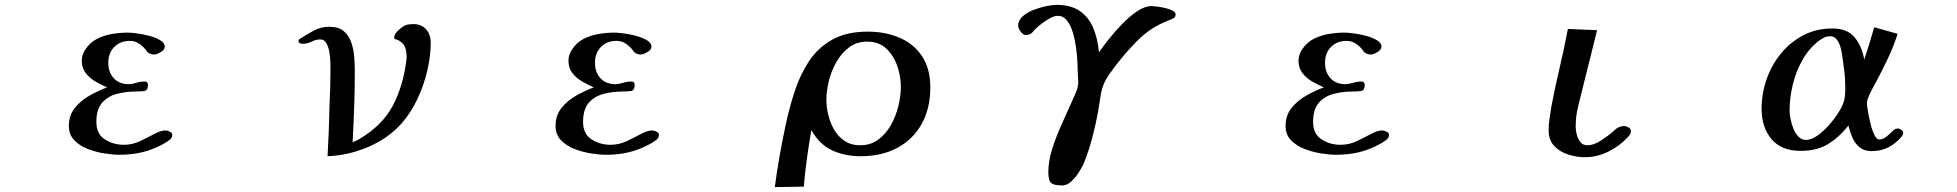

<svg xmlns="http://www.w3.org/2000/svg" viewBox="-20 -638 8040 789"><path d="M688 -84Q688 -71 675.5 -62Q663 -53 652 -47Q609 -23 565 -12.5Q521 -2 471 -2Q444 -2 409 -7.5Q374 -13 340.5 -26Q307 -39 285 -62Q263 -85 263 -120Q263 -164 287.5 -194.5Q312 -225 348.5 -245.5Q385 -266 420 -279Q397 -289 372.5 -303Q348 -317 332 -338Q316 -359 316 -388Q316 -401 320 -413Q324 -425 331 -435Q350 -464 379 -478.5Q408 -493 441 -498.5Q474 -504 505 -504Q517 -504 541.5 -501Q566 -498 592.5 -491Q619 -484 638 -473Q657 -462 657 -446Q657 -434 640.5 -424Q624 -414 613 -414Q600 -414 590 -421Q586 -423 583.5 -427Q581 -431 578 -435Q566 -449 550 -459.5Q534 -470 514 -470Q474 -470 449.5 -445Q425 -420 425 -380Q425 -341 447.5 -316.5Q470 -292 510 -292Q521 -292 539 -297.5Q557 -303 575 -303Q588 -303 588 -289Q588 -266 572.5 -264Q557 -262 540 -262Q497 -262 459.5 -252Q422 -242 399 -215Q376 -188 376 -137Q376 -88 410.5 -65.5Q445 -43 489 -43Q524 -43 555.5 -58Q587 -73 614 -87.5Q641 -102 660 -102Q667 -102 677.5 -97Q688 -92 688 -84Z M1750 -463Q1750 -408 1736 -348Q1722 -288 1696 -232.5Q1670 -177 1633 -134Q1577 -70 1494 -34.5Q1411 1 1326 4Q1329 -47 1331 -98.5Q1333 -150 1334 -201Q1336 -240 1337 -279Q1338 -318 1338 -356Q1338 -367 1337.5 -386.5Q1337 -406 1333 -426.5Q1329 -447 1320.5 -461.5Q1312 -476 1297 -476Q1278 -476 1260.5 -467Q1243 -458 1223 -458Q1218 -458 1212.5 -460.5Q1207 -463 1207 -469Q1207 -474 1208 -475Q1209 -476 1212 -478Q1239 -496 1269 -512Q1299 -528 1333 -528Q1371 -528 1392 -510.5Q1413 -493 1423 -465Q1433 -437 1435.5 -405Q1438 -373 1438 -345Q1438 -272 1435.5 -199Q1433 -126 1429 -53Q1435 -56 1441.5 -59Q1448 -62 1454 -65Q1550 -121 1593.5 -202.5Q1637 -284 1650 -391Q1651 -394 1651 -397.5Q1651 -401 1651 -404Q1651 -425 1645 -442.5Q1639 -460 1620 -471Q1616 -473 1611.5 -475Q1607 -477 1602 -477Q1600 -479 1600 -484Q1600 -494 1609 -505Q1618 -516 1630.5 -525Q1643 -534 1651 -536Q1665 -539 1678 -539Q1712 -539 1731 -517.5Q1750 -496 1750 -463Z M2688 -84Q2688 -71 2675.5 -62Q2663 -53 2652 -47Q2609 -23 2565 -12.5Q2521 -2 2471 -2Q2444 -2 2409 -7.5Q2374 -13 2340.5 -26Q2307 -39 2285 -62Q2263 -85 2263 -120Q2263 -164 2287.5 -194.5Q2312 -225 2348.5 -245.5Q2385 -266 2420 -279Q2397 -289 2372.5 -303Q2348 -317 2332 -338Q2316 -359 2316 -388Q2316 -401 2320 -413Q2324 -425 2331 -435Q2350 -464 2379 -478.5Q2408 -493 2441 -498.5Q2474 -504 2505 -504Q2517 -504 2541.5 -501Q2566 -498 2592.5 -491Q2619 -484 2638 -473Q2657 -462 2657 -446Q2657 -434 2640.5 -424Q2624 -414 2613 -414Q2600 -414 2590 -421Q2586 -423 2583.5 -427Q2581 -431 2578 -435Q2566 -449 2550 -459.5Q2534 -470 2514 -470Q2474 -470 2449.5 -445Q2425 -420 2425 -380Q2425 -341 2447.5 -316.5Q2470 -292 2510 -292Q2521 -292 2539 -297.5Q2557 -303 2575 -303Q2588 -303 2588 -289Q2588 -266 2572.5 -264Q2557 -262 2540 -262Q2497 -262 2459.5 -252Q2422 -242 2399 -215Q2376 -188 2376 -137Q2376 -88 2410.5 -65.5Q2445 -43 2489 -43Q2524 -43 2555.5 -58Q2587 -73 2614 -87.5Q2641 -102 2660 -102Q2667 -102 2677.5 -97Q2688 -92 2688 -84Z M3682 -281Q3682 -323 3667.5 -366Q3653 -409 3622.5 -438Q3592 -467 3543 -467Q3501 -467 3469.5 -443.5Q3438 -420 3417 -383Q3396 -346 3386 -305Q3376 -264 3376 -228Q3376 -197 3384 -164.5Q3392 -132 3408.5 -104Q3425 -76 3451.5 -58.5Q3478 -41 3514 -41Q3558 -41 3589.5 -64.5Q3621 -88 3641.5 -125Q3662 -162 3672 -203.5Q3682 -245 3682 -281ZM3803 -279Q3803 -192 3767.5 -128.5Q3732 -65 3667.5 -30.5Q3603 4 3516 4Q3452 4 3400 -20Q3348 -44 3315 -102H3314Q3304 -45 3296 13Q3288 71 3283 129L3164 131Q3172 69 3183 6.5Q3194 -56 3207 -117Q3222 -190 3244.5 -259.5Q3267 -329 3303.5 -385Q3340 -441 3399 -474.5Q3458 -508 3546 -508Q3618 -508 3676.5 -483Q3735 -458 3769 -407Q3803 -356 3803 -279Z M4811 -579Q4811 -566 4798.5 -561Q4786 -556 4777 -552Q4707 -525 4651.5 -468.5Q4596 -412 4553 -353Q4544 -341 4535.5 -328.5Q4527 -316 4520 -302Q4507 -274 4502.5 -243Q4498 -212 4493 -182Q4483 -128 4469 -74Q4455 -20 4435 30Q4429 45 4415 67.5Q4401 90 4383 107Q4365 124 4346 124Q4312 124 4300 114.5Q4288 105 4288 69Q4288 24 4303.5 -25Q4319 -74 4340.5 -122Q4362 -170 4380 -210Q4389 -230 4400 -255Q4411 -280 4411 -301Q4411 -311 4410 -321Q4409 -331 4409 -341Q4409 -357 4407.5 -385Q4406 -413 4401.5 -445Q4397 -477 4388 -506.5Q4379 -536 4364 -554.5Q4349 -573 4327 -573Q4313 -573 4294.5 -563Q4276 -553 4259.5 -540Q4243 -527 4233 -517Q4229 -513 4225.5 -508.5Q4222 -504 4217 -500Q4207 -494 4195 -494Q4185 -494 4174.5 -508Q4164 -522 4164 -532Q4164 -554 4181.5 -570Q4199 -586 4225.5 -596.5Q4252 -607 4278 -612.5Q4304 -618 4321 -618Q4382 -618 4418.5 -592Q4455 -566 4473 -522Q4491 -478 4496 -424H4497Q4511 -445 4536 -476.5Q4561 -508 4591.5 -539.5Q4622 -571 4653.5 -592Q4685 -613 4712 -613Q4719 -613 4735 -611Q4751 -609 4768.5 -605Q4786 -601 4798.5 -594.5Q4811 -588 4811 -579Z M5688 -84Q5688 -71 5675.5 -62Q5663 -53 5652 -47Q5609 -23 5565 -12.5Q5521 -2 5471 -2Q5444 -2 5409 -7.5Q5374 -13 5340.5 -26Q5307 -39 5285 -62Q5263 -85 5263 -120Q5263 -164 5287.5 -194.5Q5312 -225 5348.5 -245.5Q5385 -266 5420 -279Q5397 -289 5372.5 -303Q5348 -317 5332 -338Q5316 -359 5316 -388Q5316 -401 5320 -413Q5324 -425 5331 -435Q5350 -464 5379 -478.5Q5408 -493 5441 -498.5Q5474 -504 5505 -504Q5517 -504 5541.5 -501Q5566 -498 5592.5 -491Q5619 -484 5638 -473Q5657 -462 5657 -446Q5657 -434 5640.5 -424Q5624 -414 5613 -414Q5600 -414 5590 -421Q5586 -423 5583.5 -427Q5581 -431 5578 -435Q5566 -449 5550 -459.5Q5534 -470 5514 -470Q5474 -470 5449.5 -445Q5425 -420 5425 -380Q5425 -341 5447.5 -316.5Q5470 -292 5510 -292Q5521 -292 5539 -297.5Q5557 -303 5575 -303Q5588 -303 5588 -289Q5588 -266 5572.5 -264Q5557 -262 5540 -262Q5497 -262 5459.5 -252Q5422 -242 5399 -215Q5376 -188 5376 -137Q5376 -88 5410.5 -65.5Q5445 -43 5489 -43Q5524 -43 5555.5 -58Q5587 -73 5614 -87.5Q5641 -102 5660 -102Q5667 -102 5677.5 -97Q5688 -92 5688 -84Z M6682 -100Q6682 -91 6679 -86.5Q6676 -82 6670 -75Q6636 -38 6589.5 -15Q6543 8 6492 8Q6459 8 6424.5 -3Q6390 -14 6367 -38Q6344 -62 6344 -101Q6344 -126 6347.5 -150.5Q6351 -175 6355 -199Q6370 -279 6389 -359Q6408 -439 6423 -519L6543 -514Q6529 -456 6514.5 -399Q6500 -342 6486 -285Q6476 -244 6465.5 -202Q6455 -160 6455 -117Q6455 -103 6459.5 -85Q6464 -67 6474.5 -54Q6485 -41 6503 -41Q6529 -41 6559 -60.5Q6589 -80 6608 -97Q6613 -101 6617 -105Q6621 -109 6626 -112Q6639 -120 6654 -120Q6662 -120 6672 -114.5Q6682 -109 6682 -100Z M7563 -272Q7563 -292 7562 -312.5Q7561 -333 7558 -352Q7556 -365 7553.5 -387.5Q7551 -410 7546 -433.5Q7541 -457 7530 -473Q7519 -489 7501 -489Q7488 -489 7478 -484.5Q7468 -480 7457 -472Q7415 -441 7387.5 -392.5Q7360 -344 7347 -289.5Q7334 -235 7334 -183Q7334 -169 7338 -149Q7342 -129 7350 -109Q7358 -89 7371 -76Q7384 -63 7402 -63Q7423 -63 7448 -80.5Q7473 -98 7496.5 -124.5Q7520 -151 7536.5 -178Q7553 -205 7558 -224Q7561 -236 7562 -248Q7563 -260 7563 -272ZM7801 -93Q7801 -88 7799.5 -85Q7798 -82 7795 -77Q7770 -48 7740 -32.5Q7710 -17 7671 -17Q7641 -17 7622 -32.5Q7603 -48 7592.5 -72Q7582 -96 7576 -121H7575Q7536 -72 7490.5 -45Q7445 -18 7380 -18Q7300 -18 7259.5 -66.5Q7219 -115 7219 -191Q7219 -253 7239.5 -312Q7260 -371 7298.5 -418Q7337 -465 7390.5 -493Q7444 -521 7510 -521Q7571 -521 7601 -485Q7631 -449 7641 -393Q7652 -426 7662 -459Q7672 -492 7682 -526L7778 -499Q7762 -448 7739 -400Q7728 -376 7716 -352.5Q7704 -329 7692 -306Q7682 -287 7672 -269Q7662 -251 7655 -231Q7652 -224 7652 -213Q7652 -204 7656 -180.5Q7660 -157 7666.5 -130Q7673 -103 7682.5 -84Q7692 -65 7702 -65Q7718 -65 7731.5 -76Q7745 -87 7756.5 -98.5Q7768 -110 7779 -110Q7785 -110 7793 -104.5Q7801 -99 7801 -93Z"/></svg>

Font: Kaisei Decol
Style: Bold
Weight: 700
Designer: Font-Kai, 金井和夫
Foundry: KAZUO KANAI
Version: Version 5.003